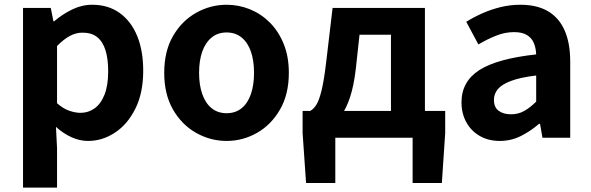

<svg xmlns="http://www.w3.org/2000/svg" viewBox="-20 -594 2550 828"><path d="M79.3 214.9V-559.8H199L210.4 -501.9H213.2Q248.3 -532.1 290.5 -552.8Q332.7 -573.5 377.8 -573.5Q446.7 -573.5 496 -538.1Q545.4 -502.6 571.5 -439.1Q597.6 -375.6 597.6 -288.9Q597.6 -192.9 563.6 -125Q529.5 -57.1 475.3 -21.7Q421.2 13.8 359.7 13.8Q323.5 13.8 288.4 -2.2Q253.2 -18.1 221.3 -46.8L226 44.4V214.9ZM327.6 -107.4Q361 -107.4 388.1 -126.9Q415.2 -146.4 430.9 -186.2Q446.5 -226.1 446.5 -286.6Q446.5 -340.3 434.9 -377.5Q423.2 -414.6 399.1 -433.9Q375.1 -453.2 335.8 -453.2Q307.5 -453.2 281.2 -439Q255 -424.9 226 -395.7V-148.7Q252.7 -125.3 279 -116.3Q305.2 -107.4 327.6 -107.4Z M957.3 13.8Q887.3 13.8 825.6 -21.1Q763.9 -55.9 726 -121.7Q688.2 -187.5 688.2 -279.9Q688.2 -372.8 726 -438.4Q763.9 -503.9 825.6 -538.7Q887.3 -573.5 957.3 -573.5Q1009.7 -573.5 1058.1 -553.9Q1106.4 -534.2 1144 -496.4Q1181.6 -458.5 1203.6 -404.2Q1225.6 -349.8 1225.6 -279.9Q1225.6 -187.5 1187.6 -121.7Q1149.7 -55.9 1088.5 -21.1Q1027.3 13.8 957.3 13.8ZM957.3 -105.8Q995.3 -105.8 1021.9 -127.3Q1048.5 -148.9 1062 -188.2Q1075.5 -227.4 1075.5 -279.9Q1075.5 -332.7 1062 -371.7Q1048.5 -410.7 1021.9 -432.3Q995.3 -454 957.3 -454Q919.2 -454 892.7 -432.3Q866.1 -410.7 852.3 -371.7Q838.5 -332.7 838.5 -279.9Q838.5 -227.4 852.3 -188.2Q866.1 -148.9 892.7 -127.3Q919.2 -105.8 957.3 -105.8Z M1426 0V195.2H1299.9L1285 -20V-115.7H1899.9V-20L1885.5 195.2H1759.4V0ZM1666 -43.2V-444.1H1530.4L1514.6 -298.5Q1506.3 -226 1489.8 -175.5Q1473.2 -125.1 1449.8 -93.8Q1426.4 -62.5 1397.2 -47.7Q1368 -32.8 1334.1 -30.5L1318 -115.7Q1332.7 -123.9 1344.4 -142.5Q1356.2 -161 1367 -204.9Q1377.7 -248.9 1387.2 -330.9L1414.3 -559.8H1812.5V-43.2Z M2135.4 13.8Q2085.9 13.8 2048.6 -7.9Q2011.4 -29.5 1990.8 -67.2Q1970.2 -105 1970.2 -152.6Q1970.2 -242.2 2046.9 -291.6Q2123.7 -341 2292.3 -359.4Q2291.2 -386.8 2282.1 -408.6Q2273 -430.4 2252.4 -442.9Q2231.8 -455.5 2197.1 -455.5Q2158.3 -455.5 2120.3 -440.5Q2082.3 -425.6 2043 -402.4L1990.7 -500.1Q2024.1 -520.7 2061.2 -537.1Q2098.3 -553.4 2139.3 -563.5Q2180.3 -573.5 2224.1 -573.5Q2295.4 -573.5 2343 -545.7Q2390.6 -517.8 2414.9 -463Q2439.1 -408.3 2439.1 -327V0H2319.4L2308.9 -59.9H2304.4Q2268.3 -28.4 2226 -7.3Q2183.8 13.8 2135.4 13.8ZM2183.7 -101.1Q2215.1 -101.1 2240.6 -115.4Q2266.1 -129.7 2292.3 -155.8V-268.4Q2224.4 -260.3 2184.2 -245.2Q2144 -230.1 2127.1 -209.7Q2110.1 -189.3 2110.1 -163.8Q2110.1 -130.8 2130.7 -116Q2151.3 -101.1 2183.7 -101.1Z"/></svg>

Font: Noto Sans SC Thin
Style: Regular
Weight: 100
Designer: Ryoko NISHIZUKA 西塚涼子 (kana, bopomofo & ideographs); Paul D. Hunt (Latin, Greek & Cyrillic); Sandoll Communications 산돌커뮤니
Foundry: Adobe
Version: Version 2.004-H2;hotconv 1.0.118;makeotfexe 2.5.65603